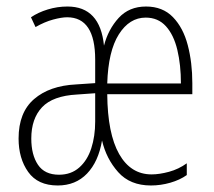

<svg xmlns="http://www.w3.org/2000/svg" viewBox="-20 -559 656 589"><path d="M428 -539Q479 -539 510.5 -506.5Q542 -474 556 -420.5Q570 -367 570 -304V-270H309Q310 -149 345.5 -86.5Q381 -24 445 -24Q469 -24 498.5 -32Q528 -40 553 -58V-22Q532 -7 502.5 1.5Q473 10 443 10Q379 10 342.5 -31Q306 -72 293 -128Q282 -63 247 -26.5Q212 10 157 10Q96 10 66.5 -31.5Q37 -73 37 -134Q37 -214 84.5 -255Q132 -296 213 -300L272 -304V-376Q272 -506 186 -506Q169 -506 143 -499Q117 -492 89 -476L75 -506Q97 -521 126.5 -530Q156 -539 187 -539Q287 -539 299 -419Q312 -469 344 -504Q376 -539 428 -539ZM427 -505Q377 -505 344.5 -453.5Q312 -402 309 -303H535Q535 -360 524 -406Q513 -452 489 -478.5Q465 -505 427 -505ZM216 -269Q142 -265 109 -230Q76 -195 76 -134Q76 -84 96.5 -53.5Q117 -23 161 -23Q198 -23 223 -45Q248 -67 260 -104Q272 -141 272 -186V-273Z"/></svg>

Font: Noto Sans Myanmar UI ExtraCondensed ExtraLight
Style: Regular
Weight: 200
Width: 2
Designer: Monotype Design Team
Foundry: Monotype Imaging Inc.
Version: Version 2.103; ttfautohint (v1.8.4.7-5d5b)